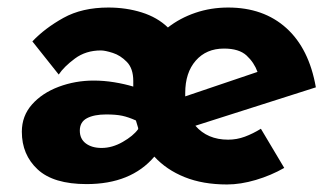

<svg xmlns="http://www.w3.org/2000/svg" viewBox="-20 -478 889 510"><path d="M210 11Q122 11 80 -28Q38 -67 38 -128Q38 -170 65 -200.5Q92 -231 136 -247.5Q180 -264 229 -264Q256 -264 283.5 -259.5Q311 -255 334 -248V-263Q334 -296 317 -313.5Q300 -331 279.5 -337.5Q259 -344 248 -344Q208 -344 179 -322.5Q150 -301 136 -280L66 -368Q99 -403 148.5 -430.5Q198 -458 268 -458Q315 -458 356.5 -445Q398 -432 426 -405Q458 -430 499 -444Q540 -458 586 -458Q680 -458 740.5 -403.5Q801 -349 819 -246L499 -144Q531 -107 586 -107Q609 -107 630.5 -115Q652 -123 673 -136L735 -32Q700 -12 659.5 0Q619 12 583 12Q519 12 470.5 -7.5Q422 -27 390 -62Q328 11 210 11ZM472 -222 664 -287Q655 -312 635 -330.5Q615 -349 575 -349Q528 -349 500 -317Q472 -285 472 -231Q472 -227 472 -222ZM347 -138Q344 -148 341 -158Q321 -167 304.5 -170.5Q288 -174 262 -174Q230 -174 211 -164Q192 -154 192 -131Q192 -109 208 -97Q224 -85 250 -85Q278 -85 306 -101Q334 -117 347 -135Z"/></svg>

Font: Reem Kufi Ink
Style: Bold
Weight: 700
Designer: Khaled Hosny
Version: Version 1.002